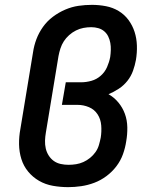

<svg xmlns="http://www.w3.org/2000/svg" viewBox="-20 -763 640 791"><path d="M261 8Q229 8 198 2.5Q167 -3 141 -18Q115 -33 96 -56Q77 -79 68 -108Q59 -137 58.5 -168.5Q58 -200 64 -232L116 -547Q120 -575 130 -601.5Q140 -628 157 -652Q174 -676 198 -694Q222 -712 249 -723.5Q276 -735 303.5 -739Q331 -743 359 -743Q388 -743 416.5 -737.5Q445 -732 469 -717.5Q493 -703 509.5 -680.5Q526 -658 534.5 -631.5Q543 -605 544 -575.5Q545 -546 540 -516Q536 -494 528 -471.5Q520 -449 505 -430Q490 -411 469.5 -397.5Q449 -384 427 -375Q450 -362 467.5 -341Q485 -320 494.5 -294Q504 -268 504.5 -238.5Q505 -209 500 -181Q496 -154 486.5 -127.5Q477 -101 459.5 -78Q442 -55 418.5 -37.5Q395 -20 368.5 -10Q342 0 314.5 4Q287 8 261 8ZM262 -84Q278 -84 293.5 -86.5Q309 -89 323.5 -95.5Q338 -102 351 -112.5Q364 -123 373.5 -136.5Q383 -150 387.5 -165.5Q392 -181 395 -196Q399 -221 397 -246.5Q395 -272 382 -292Q369 -312 346.5 -321.5Q324 -331 299 -331H235L251 -424H314Q335 -424 356.5 -430Q378 -436 395 -451Q412 -466 421 -486.5Q430 -507 434 -528Q436 -542 436.5 -557Q437 -572 434.5 -586Q432 -600 426 -612.5Q420 -625 409.5 -634Q399 -643 385 -647Q371 -651 356 -651Q340 -651 324 -648Q308 -645 293 -637.5Q278 -630 265 -618.5Q252 -607 243 -593Q234 -579 229 -563.5Q224 -548 221 -532L169 -217Q166 -200 165.5 -183.5Q165 -167 168.5 -151.5Q172 -136 180.5 -122.5Q189 -109 201.5 -100Q214 -91 230 -87.5Q246 -84 262 -84Z"/></svg>

Font: Iosevka Slab Semibold Extended
Style: Italic
Weight: 600
Width: 7
Italic angle: -9°
Monospace: yes
Designer: Belleve Invis
Foundry: Belleve Invis
Version: Version 11.1.0; ttfautohint (v1.8.3)